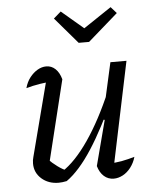

<svg xmlns="http://www.w3.org/2000/svg" viewBox="-52 -759 647 809"><g transform="rotate(-5 271.5 -354.5)"><path d="M217 -430 131 -79 125 -101Q144 -82 164.5 -67Q185 -52 203 -45L183 -43Q239 -79 296 -162Q353 -245 404 -365L416 -334Q390 -272 362.5 -219.5Q335 -167 307.5 -124.5Q280 -82 252.5 -51Q225 -20 198 -1Q179 3 164 3Q121 3 92 -22.5Q63 -48 63 -87Q63 -102 67 -115L156 -458L188 -426Q154 -424 122.5 -419Q91 -414 63 -406Q70 -432 84.5 -450.5Q99 -469 117 -479.5Q135 -490 154 -490Q176 -490 192.5 -474.5Q209 -459 217 -430ZM330 -53 380 -244 372 -246 425 -484H493L397 -25L382 -59Q411 -60 437.5 -65Q464 -70 491 -78Q484 -53 469 -33.5Q454 -14 435 -4Q416 6 397 6Q373 6 355.5 -9.5Q338 -25 330 -53ZM299 -577 204 -688 235 -715 328 -636 446 -715 470 -688 343 -577Z"/></g></svg>

Font: Piazzolla 24pt
Style: Italic
Weight: 400
Italic angle: -11.3°
Designer: Juan Pablo del Peral
Foundry: Huerta Tipografica
Version: Version 2.005